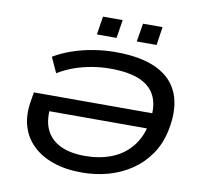

<svg xmlns="http://www.w3.org/2000/svg" viewBox="-95 -1005 1167 1115"><g transform="rotate(10 488.5 -447.5)"><path d="M458 9Q362 9 288.5 -16.5Q215 -42 166.5 -89.5Q118 -137 99.5 -203.5Q81 -270 96 -352L104 -401H838L824 -309H176L216 -353Q202 -264 227 -206Q252 -148 311 -118.5Q370 -89 459 -89Q545 -89 614.5 -116Q684 -143 730.5 -198.5Q777 -254 794 -337Q813 -430 788.5 -491.5Q764 -553 697.5 -583.5Q631 -614 519 -614Q463 -614 410 -605Q357 -596 307.5 -578.5Q258 -561 212 -533L171 -623Q219 -652 278.5 -672.5Q338 -693 403 -703.5Q468 -714 532 -714Q682 -714 775.5 -669Q869 -624 903.5 -536.5Q938 -449 913 -323Q896 -239 853 -177Q810 -115 748.5 -73.5Q687 -32 613 -11.5Q539 9 458 9ZM641 -796 659 -904H774L758 -796ZM406 -796 423 -904H539L522 -796Z"/></g></svg>

Font: Nunito Sans 10pt Expanded SemiBold
Style: Italic
Weight: 600
Width: 7
Italic angle: -9°
Designer: Vernon Adams
Foundry: Vernon Adams
Version: Version 3.101;gftools[0.9.27]